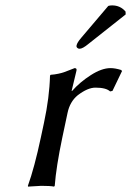

<svg xmlns="http://www.w3.org/2000/svg" viewBox="-20 -693 489 716"><path d="M383.8 -670.9Q390.1 -672.9 397.9 -672.9Q428.7 -672.9 448.2 -649.9L448.7 -639.2L310.5 -529.8Q287.6 -510.7 276.4 -511.2Q271 -511.2 267.6 -515.1Q264.2 -519 265.6 -523.9Q267.6 -534.2 282.7 -551.8ZM249 -354Q277.8 -386.7 318.6 -412.8Q359.4 -439 392.1 -439Q409.2 -439 431.6 -432.1L435.1 -428.2L399.4 -354L390.6 -352.1Q375.5 -366.2 335.9 -366.2Q307.1 -366.2 270 -337.9Q240.7 -314 231.9 -272L212.4 -180.2Q189.5 -71.3 184.1 0L181.6 2.9Q168 0 133.8 0L84.5 2.9L84 0Q108.4 -67.9 132.3 -180.2L144 -234.9Q164.6 -331.1 166.5 -411.1L168.9 -414.1Q183.6 -415 197.3 -418Q210.9 -420.9 218.3 -423.6Q225.6 -426.3 239.3 -431.6Q252.9 -437 258.3 -439Q267.6 -439 265.1 -429.2L247.1 -354Z"/></svg>

Font: Linux Biolinum
Style: Italic
Weight: 400
Italic angle: -12°
Designer: Philipp H. Poll
Foundry: Philipp H. Poll
Version: Version 1.1.3 ; ttfautohint (v0.9)